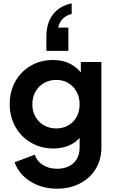

<svg xmlns="http://www.w3.org/2000/svg" viewBox="-20 -917 692 1157"><path d="M68 61 189.5 15Q202 53.8 238 76.9Q274 100 324.5 100Q364.5 100 395.1 85Q425.8 70 442.8 41.1Q459.8 12.2 459.8 -27V-150.5L484.5 -120.8Q456.8 -72 410 -47.1Q363.2 -22.2 302.5 -22.2Q227.8 -22.2 167.2 -57.1Q106.8 -92 72.6 -153.1Q38.5 -214.2 38.5 -290Q38.5 -365 72.2 -425.8Q106 -486.5 165.6 -521Q225.2 -555.5 300.2 -555.5Q360.5 -555.5 406.9 -530.5Q453.2 -505.5 484.5 -456.5L467.2 -424.2V-543.5H591V-27Q591 44.2 557 100.4Q523 156.5 462.4 188.2Q401.8 220 325 220Q233.2 220 163.9 176.9Q94.5 133.8 68 61ZM459.8 -288.5Q459.8 -330.8 441.5 -364.1Q423.2 -397.5 391.5 -416.5Q359.8 -435.5 319.2 -435.5Q277.8 -435.5 244.8 -416.5Q211.8 -397.5 193.2 -363.9Q174.8 -330.2 174.8 -288.5Q174.8 -246.8 193.2 -213.9Q211.8 -181 244.6 -162Q277.5 -143 319.2 -143Q359.8 -143 391.9 -161.6Q424 -180.2 441.9 -213.2Q459.8 -246.2 459.8 -288.5ZM412 -896.8V-833Q378.5 -825 357.6 -803.4Q336.8 -781.8 331 -750.5H392V-610.5H259.5V-696.8Q259.5 -777.2 298.5 -829.1Q337.5 -881 412 -896.8Z"/></svg>

Font: Trafiko Sans Variable
Style: Regular
Weight: 400
Designer: Gumpita Rahayu / Trafiko
Foundry: Tokotype / Trafiko
Version: Version 0.001;FEAKit 1.0